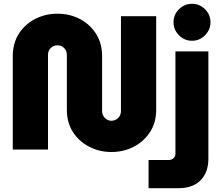

<svg xmlns="http://www.w3.org/2000/svg" viewBox="-20 -785 1165 1008"><path d="M565 13Q502 13 448.5 -14.5Q395 -42 363 -91.5Q331 -141 331 -209V-497Q331 -519 316.5 -533Q302 -547 282 -547Q261 -547 246.5 -533Q232 -519 232 -497V0H47V-490Q47 -558 79 -608Q111 -658 164.5 -685.5Q218 -713 282 -713Q346 -713 399 -685.5Q452 -658 484 -608Q516 -558 516 -490V-202Q516 -180 531 -165.5Q546 -151 565 -151Q585 -151 600 -165.5Q615 -180 615 -202V-700H800V-209Q800 -141 767.5 -91.5Q735 -42 682 -14.5Q629 13 565 13ZM760 203V55H865Q881 55 891 45.5Q901 36 901 21V-515H1074V48Q1074 120 1033 161.5Q992 203 918 203ZM988 -571Q948 -571 919.5 -600Q891 -629 891 -668Q891 -708 919.5 -736.5Q948 -765 988 -765Q1028 -765 1056.5 -736.5Q1085 -708 1085 -668Q1085 -629 1056.5 -600Q1028 -571 988 -571Z"/></svg>

Font: MuseoModerno ExtraBold
Style: Regular
Weight: 800
Designer: Pablo Cosgaya, Héctor Gatti, Marcela Romero, and the Authors of The MuseoModerno Project.
Foundry: Omnibus-Type Team
Version: Version 1.001